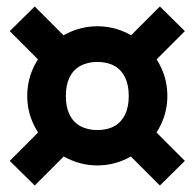

<svg xmlns="http://www.w3.org/2000/svg" viewBox="-20 -669 600 592"><path d="M377 -373Q377 -407 365.5 -430.5Q354 -454 332.5 -466Q311 -478 280 -478Q250 -478 228 -466Q206 -454 194.5 -430.5Q183 -407 183 -373Q183 -339 194.5 -315.5Q206 -292 228 -280Q250 -268 280 -268Q311 -268 332.5 -280Q354 -292 365.5 -315.5Q377 -339 377 -373ZM64 -373Q64 -418 81.5 -457Q99 -496 129.5 -525.5Q160 -555 199 -571.5Q238 -588 280 -588Q323 -588 361.5 -571.5Q400 -555 430.5 -525.5Q461 -496 478.5 -457Q496 -418 496 -373Q496 -329 478.5 -290Q461 -251 430.5 -221.5Q400 -192 361.5 -175.5Q323 -159 280 -159Q238 -159 199 -175.5Q160 -192 129.5 -221.5Q99 -251 81.5 -290Q64 -329 64 -373ZM10 -573 87 -649 204 -532 120 -463ZM550 -573 440 -463 356 -532 473 -649ZM10 -173 120 -283 204 -214 87 -97ZM550 -173 473 -97 356 -214 440 -283Z"/></svg>

Font: Roboto Serif
Style: Bold
Weight: 700
Designer: Greg Gazdowicz
Foundry: Commercial Type
Version: Version 1.008